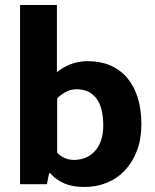

<svg xmlns="http://www.w3.org/2000/svg" viewBox="-20 -735 617 766"><path d="M544 -238Q544 -180 526.5 -134Q509 -88 478.5 -55.5Q448 -23 406.5 -6Q365 11 316 11Q269 11 236 -3.5Q203 -18 180 -44H176L167 0H60V-715H207V-447Q230 -466 261 -478.5Q292 -491 330 -491Q430 -491 487 -424.5Q544 -358 544 -238ZM392 -234Q392 -307 364 -343Q336 -379 285 -379Q261 -379 239.5 -366.5Q218 -354 208 -342V-126Q219 -113 237 -105Q255 -97 275 -97Q298 -97 319 -105Q340 -113 356.5 -130Q373 -147 382.5 -173Q392 -199 392 -234Z"/></svg>

Font: Mukta Malar ExtraBold
Style: Regular
Weight: 800
Designer: Aadarsh Rajan, Girish Dalvi, Yashodeep Gholap
Foundry: Ek Type
Version: Version 2.538;PS 1.000;hotconv 16.6.51;makeotf.lib2.5.65220;